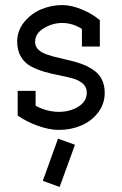

<svg xmlns="http://www.w3.org/2000/svg" viewBox="-20 -510 488 769"><path d="M212.4 45.4 280.3 69.8 218.8 238.8 151.4 214.4ZM48.8 -343.8Q48.8 -387.2 76.9 -421.6Q105 -456.1 145.5 -472.9Q186 -489.7 229.5 -489.7Q265.6 -489.7 307.9 -472.2Q350.1 -454.6 379.9 -429.2V-323.7H308.1V-394Q271 -418 229 -418Q190.4 -418 155.5 -397Q120.6 -376 120.6 -342.3Q120.6 -326.7 130.1 -315.2Q139.6 -303.7 155.8 -296.6Q171.9 -289.6 192.9 -283.9Q213.9 -278.3 236.8 -273.2Q259.8 -268.1 283 -261.7Q306.2 -255.4 327.1 -245.4Q348.1 -235.4 364.3 -221.9Q380.4 -208.5 389.9 -187.3Q399.4 -166 399.4 -138.7Q399.4 -93.8 372.8 -59.1Q346.2 -24.4 304.9 -7.1Q263.7 10.3 215.8 10.3Q177.2 10.3 131.1 -6.3Q85 -22.9 50.8 -47.4V-146H122.6V-86.4Q168.5 -62 215.8 -62Q259.8 -62 293.7 -82.8Q327.6 -103.5 327.6 -139.2Q327.6 -160.6 312.3 -174.6Q296.9 -188.5 272.2 -195.6Q247.6 -202.6 217.8 -208.3Q188 -213.9 158.4 -222.4Q128.9 -231 104.2 -243.9Q79.6 -256.8 64.2 -282.2Q48.8 -307.6 48.8 -343.8Z"/></svg>

Font: Eligible
Style: Regular
Weight: 500
Version: Version 1.1